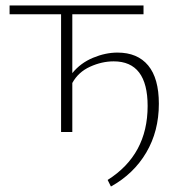

<svg xmlns="http://www.w3.org/2000/svg" viewBox="-20 -482 665 701"><path d="M409 -290Q482 -290 521 -243Q560 -196 560 -103Q560 -3 514 75Q468 153 385 199L373 175Q519 83 519 -95Q519 -258 395 -258Q352 -258 309 -238.5Q266 -219 244 -179V0H203V-430H15V-462H504V-430H244V-215Q274 -252 319.5 -271Q365 -290 409 -290Z"/></svg>

Font: EauTestSC Light
Style: Regular
Weight: 300
Designer: Christian Thalmann (Catharsis Fonts)
Version: Version 0.001;PS 000.001;hotconv 1.0.88;makeotf.lib2.5.64775